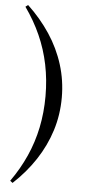

<svg xmlns="http://www.w3.org/2000/svg" viewBox="-61 -771 460 987"><g transform="rotate(5 169.0 -277.0)"><path d="M173 -277Q173 -361 157 -439Q141 -517 109 -588.5Q77 -660 30 -726L43 -736Q110 -673 158 -600.5Q206 -528 231.5 -446.5Q257 -365 257 -277Q257 -188 231.5 -107Q206 -26 158 47Q110 120 43 182L30 172Q77 106 109 34.5Q141 -37 157 -114.5Q173 -192 173 -277Z"/></g></svg>

Font: Source Serif 4 60pt SemiBold
Style: Regular
Weight: 600
Version: Version 4.004;hotconv 1.0.116;makeotfexe 2.5.65601